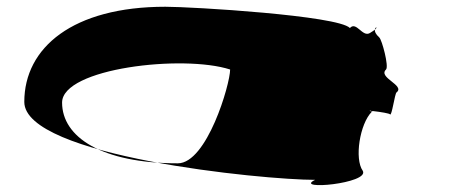

<svg xmlns="http://www.w3.org/2000/svg" viewBox="-20 -584 1381 569"><path d="M52 -282C52 -121 757 -51 914 -51C847 -19 1077 -40 1055 -78C1030 -113 1046 -217 1082 -253C1080 -254 1078 -255 1075 -256H1079C1080 -255 1080 -255 1082 -254C1083 -255 1083 -254 1084 -255C1110 -252 1134 -248 1136 -245C1141 -239 1150 -306 1155 -310C1182 -331 1099 -354 1124 -378C1133 -387 1112 -466 1104 -473C1093 -483 1090 -491 1091 -496C1088 -494 1083 -490 1076 -486C1054 -473 1036 -522 1017 -501C981 -538 549 -564 470 -564C196 -564 52 -443 52 -282ZM164 -280C164 -382 523 -423 662 -378C662 -334 593 -100 507 -100C281 -100 164 -178 164 -280ZM1082 -253C1082 -253 1082 -254 1082 -254C1082 -254 1083 -253 1083 -253C1085 -252 1084 -252 1082 -253ZM1091 -496C1092 -505 1101 -505 1091 -496Z"/></svg>

Font: Ampere
Style: SCUltExt
Weight: 400
Version: Version 1